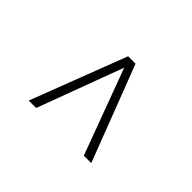

<svg xmlns="http://www.w3.org/2000/svg" viewBox="-66 -866 1133 1133"><g transform="rotate(-45 500.0 -300.0)"><path d="M200.2 -39.1V-101.1L735.8 -299.8L200.2 -499V-561L799.8 -331.1V-269Z"/></g></svg>

Font: Charis SIL Viet
Style: Regular
Weight: 400
Foundry: SIL International
Version: Version 5.000